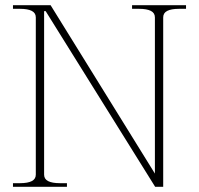

<svg xmlns="http://www.w3.org/2000/svg" viewBox="-20 -720 767 740"><path d="M30 -14H57Q87 -14 102.5 -22Q118 -30 118 -47V-653Q118 -670 102.5 -678Q87 -686 57 -686H30V-700H175L577 -51V-653Q577 -670 561.5 -678Q546 -686 516 -686H489V-700H697V-686H670Q640 -686 624.5 -678Q609 -670 609 -653V0H578L156 -677H150V-47Q150 -30 165.5 -22Q181 -14 211 -14H238V0H30Z"/></svg>

Font: Taviraj Thin
Style: Regular
Weight: 100
Designer: Katatrad Team
Foundry: CadsonDemak
Version: Version 1.030